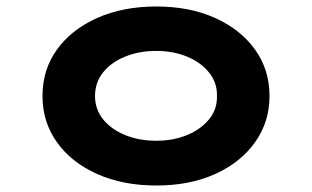

<svg xmlns="http://www.w3.org/2000/svg" viewBox="-20 -562 962 592"><path d="M462 10Q359 10 279.5 -25.5Q200 -61 155.5 -123.5Q111 -186 111 -266Q111 -347 155.5 -409Q200 -471 279.5 -506.5Q359 -542 462 -542Q565 -542 643.5 -506.5Q722 -471 766.5 -409Q811 -347 811 -266Q811 -186 766.5 -123.5Q722 -61 643.5 -25.5Q565 10 462 10ZM462 -128Q514 -128 556.5 -145.5Q599 -163 624.5 -194Q650 -225 649 -266Q650 -307 624.5 -338.5Q599 -370 556.5 -387.5Q514 -405 462 -405Q409 -405 366 -387.5Q323 -370 298 -339Q273 -308 273 -266Q273 -225 298 -194Q323 -163 366 -145.5Q409 -128 462 -128Z"/></svg>

Font: Lexend Tera
Style: Bold
Weight: 700
Designer: Bonnie Shaver-Troup, Thomas Jockin
Foundry: Lexend
Version: Version 1.007